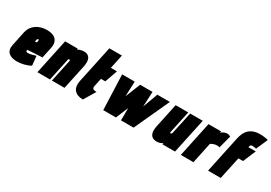

<svg xmlns="http://www.w3.org/2000/svg" viewBox="18 -1537 3347 2375"><g transform="rotate(30 1691.5 -350.0)"><path d="M248 -166 251 -177 459 -189 492 -343Q504 -399 488.5 -436.5Q473 -474 434.5 -492.5Q396 -511 340 -511Q284 -511 235 -492Q186 -473 151.5 -435Q117 -397 105 -340L62 -135Q54 -97 61.5 -69Q69 -41 89 -23Q109 -5 139.5 4Q170 13 207 13Q256 13 307 0Q358 -13 399 -35L385 -169Q363 -162 329 -153.5Q295 -145 275 -145Q266 -145 260.5 -146.5Q255 -148 252 -150.5Q249 -153 248 -157Q247 -161 248 -166ZM310 -333 306 -315 280 -313 284 -334Q286 -342 288 -347Q290 -352 293.5 -355Q297 -358 302 -358Q307 -358 309 -355Q311 -352 311.5 -346.5Q312 -341 310 -333Z M771 -320 703 1H883L957 -346Q965 -385 964 -413Q963 -441 955 -459.5Q947 -478 934 -489Q921 -500 905.5 -505Q890 -510 873 -510Q848 -510 829 -505.5Q810 -501 797.5 -495.5Q785 -490 779 -486L782 -501H602L496 1H676L746 -328Q749 -330 751.5 -331Q754 -332 756.5 -332.5Q759 -333 761 -333Q764 -333 766 -332Q768 -331 769.5 -329Q771 -327 771.5 -325Q772 -323 771 -320Z M1193 -204 1218 -321H1280L1343 -500H1256L1298 -700H1119L1006 -169Q988 -84 1026 -36.5Q1064 11 1151 13L1251 -153Q1228 -153 1213.5 -157.5Q1199 -162 1194 -173Q1189 -184 1193 -204Z M1851 -500H1674L1588 -285L1597 -500H1417L1436 0H1617L1691 -178L1689 0H1869L2099 -500H1920L1841 -285Z M2285 -21 2281 0H2461L2568 -501H2388L2321 -190Q2320 -185 2318 -181Q2316 -177 2313 -173.5Q2310 -170 2306.5 -168.5Q2303 -167 2300 -167Q2297 -167 2294.5 -169Q2292 -171 2292 -175Q2292 -179 2293 -185L2361 -501H2181L2108 -158Q2100 -119 2101 -91Q2102 -63 2110.5 -44Q2119 -25 2132.5 -14Q2146 -3 2164 2Q2182 7 2201 7Q2218 7 2234 3.5Q2250 0 2263.5 -6.5Q2277 -13 2285 -21Z M2911 -319 2959 -501Q2950 -507 2938.5 -511.5Q2927 -516 2912 -516Q2891 -516 2868.5 -507Q2846 -498 2826 -481L2830 -501H2650L2544 0H2724L2787 -298Q2799 -306 2810.5 -311Q2822 -316 2833.5 -319.5Q2845 -323 2856 -324.5Q2867 -326 2878 -326Q2895 -326 2903 -322.5Q2911 -319 2911 -319Z M3311 -532 3383 -697Q3372 -702 3350.5 -705.5Q3329 -709 3308 -711Q3287 -713 3275 -713Q3218 -713 3178 -699Q3138 -685 3111.5 -660Q3085 -635 3069 -600Q3053 -565 3044 -523L2933 0H3114L3182 -319H3248L3325 -501H3220L3224 -518Q3225 -522 3227 -525.5Q3229 -529 3232.5 -532.5Q3236 -536 3241.5 -538Q3247 -540 3254 -540Q3265 -540 3284.5 -537.5Q3304 -535 3311 -532Z"/></g></svg>

Font: Advent Pro Black
Style: Italic
Weight: 900
Italic angle: -12°
Version: Version 3.000